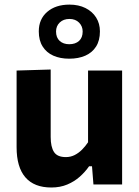

<svg xmlns="http://www.w3.org/2000/svg" viewBox="-20 -808 611 841"><path d="M204.7 13.3Q129.7 13.3 91.2 -31.2Q52.7 -75.7 52.7 -163.4Q52.7 -196.8 52.7 -221.5Q52.7 -246.1 52.7 -272.2Q52.7 -321.7 52.7 -359.4Q52.7 -397.1 52.7 -430.2Q52.7 -463.3 52.7 -499L202 -503.5Q202 -450.2 202 -398.4Q202 -346.6 202 -290.9V-208.1Q202 -164.7 216.5 -142.3Q230.9 -119.9 268.5 -119.9Q289.1 -119.9 306.7 -128.7Q324.3 -137.6 339 -152.2Q353.7 -166.9 365.7 -184.8V-290.9Q365.7 -346.6 365.7 -396.2Q365.7 -445.8 365.7 -499H514.9Q514.9 -445.8 514.9 -393.8Q514.9 -341.9 514.9 -272.2V-216Q514.9 -154 514.9 -103.8Q514.9 -53.7 514.9 0H389.3L383 -79.7H370.2Q353.3 -55.3 329.6 -34.1Q305.8 -12.9 274.7 0.2Q243.6 13.3 204.7 13.3ZM283.3 -550.9Q243.3 -550.9 213.4 -564.3Q183.5 -577.7 166.7 -604.4Q149.9 -631 149.9 -670.6Q149.9 -724.2 186.8 -756Q223.7 -787.8 284.3 -787.8Q324.3 -787.8 354.3 -772.8Q384.3 -757.8 401 -731.4Q417.7 -704.9 417.7 -670.6Q417.7 -630.7 400.9 -604.2Q384.1 -577.7 354 -564.3Q323.8 -550.9 283.3 -550.9ZM283.3 -614.3Q310.2 -614.3 326.2 -628.7Q342.1 -643.2 342.1 -670Q342.1 -692.9 326.3 -709Q310.4 -725 284.3 -725Q257.7 -725 241.6 -709.4Q225.5 -693.8 225.5 -670Q225.5 -643.2 241.5 -628.7Q257.4 -614.3 283.3 -614.3Z"/></svg>

Font: Commissioner Thin
Style: Regular
Weight: 100
Designer: Kostas Bartsokas
Foundry: Kostas Bartsokas
Version: Version 1.001;gftools[0.9.23]